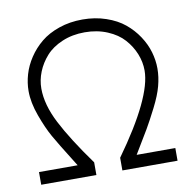

<svg xmlns="http://www.w3.org/2000/svg" viewBox="-71 -673 742 743"><g transform="rotate(-10 300.0 -301.0)"><path d="M249 0V-49.8Q173.3 -154.8 135.3 -228.8Q97.2 -302.7 97.2 -366.2Q97.2 -399.4 110.1 -431.6Q123 -463.9 147.2 -491Q171.4 -518.1 211.2 -534.9Q251 -551.8 299.8 -551.8Q348.6 -551.8 388.7 -534.9Q428.7 -518.1 452.9 -491Q477.1 -463.9 490 -431.6Q502.9 -399.4 502.9 -366.2Q502.9 -260.7 351.1 -49.8V0H567.9V-49.8H416Q453.6 -111.3 470.9 -141.1Q488.3 -170.9 511.5 -216.6Q534.7 -262.2 543.9 -297.1Q553.2 -332 553.2 -365.2Q553.2 -397.5 543.7 -430.2Q534.2 -462.9 513.7 -493.9Q493.2 -524.9 464.1 -548.8Q435.1 -572.8 392.3 -587.4Q349.6 -602.1 299.8 -602.1Q250 -602.1 207.5 -587.4Q165 -572.8 136 -548.8Q106.9 -524.9 86.4 -493.9Q65.9 -462.9 56.4 -430.2Q46.9 -397.5 46.9 -365.2Q46.9 -319.8 66.2 -267.1Q85.4 -214.4 105.2 -179.2Q125 -144 171.4 -70.3Q179.7 -56.6 184.1 -49.8H32.2V0Z"/></g></svg>

Font: Compagnon Roman
Style: Regular
Weight: 400
Designer: Juliette Duhe, Lea Pradine
Foundry: Velvetyne Type Foundry
Version: Version 1.000;PS 001.000;hotconv 1.0.88;makeotf.lib2.5.64775